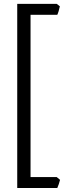

<svg xmlns="http://www.w3.org/2000/svg" viewBox="-20 -801 348 985"><path d="M288.1 121.6Q285.6 131.3 281.7 143.3Q277.8 155.3 273.9 163.6H68.4V-781.2H271L287.1 -768.6Q284.7 -756.3 280.8 -743.7Q276.9 -731 273.9 -725.1H136.7V107.4H271Z"/></svg>

Font: Gentium Plus Phon
Style: Regular
Weight: 400
Designer: J. Victor Gaultney, Annie Olsen, Iska Routamaa, Becca Hirsbrunner
Foundry: SIL International
Version: Version 5.000